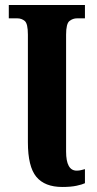

<svg xmlns="http://www.w3.org/2000/svg" viewBox="-20 -734 385 764"><path d="M228 10Q262 10 285 5Q308 0 318 -5V-61Q310 -59 302.5 -57Q295 -55 285 -55Q243 -55 243 -131V-596Q243 -640 256.5 -650.5Q270 -661 286 -661H318V-714H15V-661H49Q66 -661 78.5 -650.5Q91 -640 91 -596V-168Q91 -71 124.5 -30.5Q158 10 228 10Z"/></svg>

Font: Noto Serif ExtraCondensed Extra
Style: Regular
Weight: 800
Width: 3
Designer: Monotype Design Team
Foundry: Monotype Imaging Inc.
Version: Version 1.002